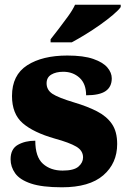

<svg xmlns="http://www.w3.org/2000/svg" viewBox="-20 -786 542 816"><path d="M243 10Q159 10 111.5 -6Q64 -22 44.5 -49.5Q25 -77 25 -109Q25 -153 56 -170.5Q87 -188 130 -188Q130 -119 162.5 -90Q195 -61 246 -61Q294 -61 313.5 -78Q333 -95 333 -117Q333 -146 304 -163Q275 -180 213 -197Q122 -223 76.5 -262.5Q31 -302 31 -378Q31 -467 95.5 -508.5Q160 -550 266 -550Q335 -550 376.5 -535.5Q418 -521 436.5 -499Q455 -477 455 -453Q455 -417 429 -399Q403 -381 346 -381Q346 -430 318 -455.5Q290 -481 249 -481Q218 -481 198 -469Q178 -457 178 -432Q178 -404 202.5 -387.5Q227 -371 297 -350Q351 -334 392 -313Q433 -292 455.5 -259.5Q478 -227 478 -174Q478 -92 419 -41Q360 10 243 10ZM195 -619Q210 -638 230 -664Q250 -690 269.5 -717Q289 -744 299 -766H493V-756Q484 -743 460.5 -723Q437 -703 406 -681Q375 -659 343 -639.5Q311 -620 285 -606H195Z"/></svg>

Font: Noto Serif Hentaigana Black
Style: Regular
Weight: 900
Designer: Kazuhiro Yamada
Foundry: nipponia
Version: Version 1.000; ttfautohint (v1.8.4.7-5d5b)